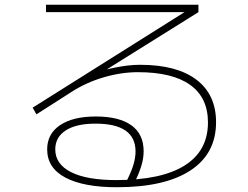

<svg xmlns="http://www.w3.org/2000/svg" viewBox="-20 -743 1040 806"><path d="M471 43Q331 43 254.5 2.5Q178 -38 178 -116Q178 -181 232 -217.5Q286 -254 382 -254Q480 -254 531.5 -217Q583 -180 583 -108Q583 -80 574 -49Q565 -18 544 25L512 16Q533 -26 541 -54.5Q549 -83 549 -107Q549 -224 381 -224Q300 -224 256 -195.5Q212 -167 212 -116Q212 -54 278 -20.5Q344 13 469 13Q658 13 755.5 -48.5Q853 -110 853 -229Q853 -333 778.5 -386.5Q704 -440 559 -440Q489 -440 415.5 -418.5Q342 -397 280 -357L133 -263L117 -291L780 -708V-692H173V-723H813V-692L376 -419L357 -428Q382 -439 409 -446.5Q436 -454 463.5 -459.5Q491 -465 517 -468Q543 -471 568 -471Q722 -471 804.5 -408.5Q887 -346 887 -230Q887 -98 779.5 -27.5Q672 43 471 43Z"/></svg>

Font: M PLUS 1 Thin ExtraLight
Style: Regular
Weight: 250
Version: Version 1.001